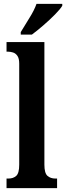

<svg xmlns="http://www.w3.org/2000/svg" viewBox="-20 -979 344 999"><path d="M14 0V-50H24Q49 -50 64.5 -64Q80 -78 80 -122V-648Q80 -675 70.5 -688.5Q61 -702 47.5 -706Q34 -710 24 -710H14V-760H211V-122Q211 -78 227 -64Q243 -50 268 -50H277V0ZM88 -812Q108 -846 133 -885.5Q158 -925 170 -959H304V-949Q294 -932 266.5 -904Q239 -876 206 -847.5Q173 -819 146 -799H88Z"/></svg>

Font: Noto Serif ExtraCondensed
Style: Bold
Weight: 700
Width: 2
Designer: Monotype Design Team
Foundry: Monotype Imaging Inc.
Version: Version 2.014; ttfautohint (v1.8.4.7-5d5b)